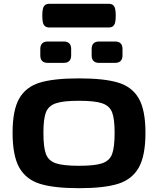

<svg xmlns="http://www.w3.org/2000/svg" viewBox="-20 -990 840 1021"><path d="M46.9 -284.2Q46.9 -404.2 82.3 -466.2Q117.8 -528.2 192 -550.7Q266.2 -573.2 400.2 -573.2Q534.2 -573.2 608.4 -550.7Q682.6 -528.2 718.1 -466.2Q753.5 -404.2 753.5 -284.2Q753.5 -162.3 718.1 -99.2Q682.6 -36 608.2 -12.6Q533.8 10.7 400.2 10.7Q266.6 10.7 192.2 -12.6Q117.8 -36 82.3 -99.2Q46.9 -162.3 46.9 -284.2ZM400.2 -454.1Q315.4 -454.1 276.5 -440.5Q237.5 -427 224.2 -392.5Q210.9 -358.1 210.9 -284.2Q210.9 -206.6 224.2 -171.1Q237.5 -135.5 276.1 -122Q314.7 -108.4 400.2 -108.4Q485.6 -108.4 524.3 -122Q562.9 -135.5 576.2 -171.1Q589.5 -206.6 589.5 -284.2Q589.5 -358.1 576.2 -392.5Q562.9 -427 523.9 -440.5Q485 -454.1 400.2 -454.1ZM506.4 -769.3H592.4Q611.4 -769.3 621.4 -759.3Q631.4 -749.3 631.4 -730.3V-694.7Q631.4 -675.7 621.4 -665.7Q611.4 -655.7 592.4 -655.7H506.4Q487.4 -655.7 477.4 -665.7Q467.4 -675.7 467.4 -694.7V-730.3Q467.4 -749.3 477.4 -759.3Q487.4 -769.3 506.4 -769.3ZM233.4 -769.3H319.3Q338.4 -769.3 348.4 -759.3Q358.4 -749.3 358.4 -730.3V-694.7Q358.4 -675.7 348.4 -665.7Q338.4 -655.7 319.3 -655.7H233.4Q214.4 -655.7 204.3 -665.7Q194.3 -675.7 194.3 -694.7V-730.3Q194.3 -749.3 204.3 -759.3Q214.4 -769.3 233.4 -769.3ZM243.9 -969.9H556.4Q571.8 -969.9 580.3 -963.5Q588.8 -957 592.1 -943.8Q595.5 -930.7 595.5 -906.8Q595.5 -883 592.1 -869.8Q588.8 -856.6 580.3 -850.2Q571.8 -843.8 556.4 -843.8H243.9Q228.6 -843.8 220.1 -850.2Q211.6 -856.6 208.3 -869.8Q204.9 -883 204.9 -906.8Q204.9 -930.7 208.3 -943.8Q211.6 -957 220.1 -963.5Q228.6 -969.9 243.9 -969.9Z"/></svg>

Font: Gyrochrome
Style: Regular
Weight: 400
Designer: David Moles
Foundry: David Moles
Version: Version 1.005;Glyphs 3.2.3 (3260)